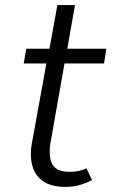

<svg xmlns="http://www.w3.org/2000/svg" viewBox="-20 -723 447 753"><path d="M101 -119Q101 -141 105 -161L162 -474H73L83 -532H174L205 -703H274L244 -532H397L388 -474H233L177 -157Q175 -146 175 -124Q176 -83 195 -66Q214 -49 254 -49Q291 -49 319 -63L341 -17Q292 10 237 10Q168 10 134.5 -24Q101 -58 101 -119Z"/></svg>

Font: Nebula Sans Book
Style: Regular
Weight: 400
Italic angle: -9°
Designer: Paul D. Hunt for Adobe (as Source Sans)
Foundry: Nebula Entertainment & Broadcasting LLC
Version: Version 1.010